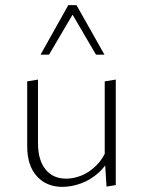

<svg xmlns="http://www.w3.org/2000/svg" viewBox="-20 -724 556 748"><path d="M223 4Q161 4 123.5 -37.5Q86 -79 86 -154V-407L128 -414V-166Q128 -101 157 -64.5Q186 -28 238 -28Q267 -28 297 -40Q327 -52 354 -78Q381 -104 398 -146L416 -127Q397 -81 365 -52Q333 -23 295.5 -9.5Q258 4 223 4ZM395 3 388 -108V-407L431 -414V-3ZM354 -511 255 -680 246 -704H278L387 -511ZM138 -511 246 -704H278L271 -681L171 -511Z"/></svg>

Font: Ysabeau ExtraLight
Style: Regular
Weight: 250
Designer: Christian Thalmann (Catharsis Fonts)
Version: Version 2.002